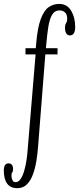

<svg xmlns="http://www.w3.org/2000/svg" viewBox="-87 -776 427 1006"><path d="M3.5 210Q-32 210 -49.5 186Q-67 162 -67 118Q-67 80 -42.5 80Q-30 80 -24.2 88.2Q-18.5 96.5 -18.5 109Q-18.5 123.5 -22.8 127Q-27 130.5 -27 145Q-27 156.5 -22 167.5Q-17 178.5 -6 178.5Q10 178.5 21.2 161.5Q32.5 144.5 40 118.2Q47.5 92 51.8 64Q56 36 57.5 13.5L99.5 -491H46.5V-523.5H100.5L102.5 -547Q109.5 -631 126.5 -676.2Q143.5 -721.5 168 -738.5Q192.5 -755.5 223.5 -755.5Q264.5 -755.5 285.8 -719.8Q307 -684 307 -635Q307 -590.5 279 -590.5Q266 -590.5 259.8 -601.8Q253.5 -613 253.5 -630Q253.5 -646.5 259.2 -654.8Q265 -663 265 -678Q265 -701 253.2 -711.2Q241.5 -721.5 225.5 -721.5Q199.5 -721.5 186 -698.5Q172.5 -675.5 166.2 -635.5Q160 -595.5 155.5 -544.5L153.5 -523.5H214.5V-491H150.5L112.5 -8Q110 27 104 65Q98 103 86.2 136Q74.5 169 54.5 189.5Q34.5 210 3.5 210Z"/></svg>

Font: Imbue 10pt Light
Style: Regular
Weight: 300
Designer: Tyler Finck
Foundry: Etcetera Type Company
Version: Version 1.102; ttfautohint (v1.8.3)